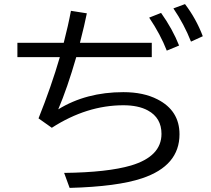

<svg xmlns="http://www.w3.org/2000/svg" viewBox="-20 -876 1030 937"><path d="M64.9 -667H291Q313 -752 326.2 -823.2L403.8 -811Q393.1 -756.8 370.1 -667H720.7V-597.2H352.1Q309.1 -447.8 264.2 -342.3Q400.4 -426.3 582 -426.3Q680.2 -426.3 748.5 -391.1Q856 -336.4 856 -220.7Q856 -66.9 673.3 -5.9Q552.7 34.7 319.8 41L293 -32.2Q504.9 -34.7 619.6 -68.4Q768.1 -112.8 768.1 -222.7Q768.1 -300.8 701.7 -336.9Q655.3 -362.3 582 -362.3Q403.3 -362.3 232.9 -252.4L168 -298.3Q230 -453.1 272 -597.2H64.9ZM793.9 -628.9Q763.2 -708 708 -790L766.1 -813Q822.3 -733.9 854 -653.8ZM912.1 -672.9Q878.9 -757.3 826.2 -835L882.8 -856Q937 -785.2 969.7 -699.2Z"/></svg>

Font: BIZ UDPGothic
Style: Regular
Weight: 400
Designer: TypeBank Co., Ltd.
Foundry: Morisawa Inc.
Version: Version 1.051